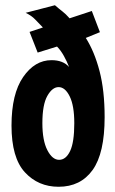

<svg xmlns="http://www.w3.org/2000/svg" viewBox="-20 -700 440 734"><path d="M204 14Q126 14 75 -41.5Q24 -97 24 -220Q24 -341 68.5 -405.5Q113 -470 177 -470Q221 -470 244 -444Q236 -465 224 -486.5Q212 -508 198 -522L124 -499L93 -578L144 -595Q128 -611 114.5 -625.5Q101 -640 78 -651L190 -680Q206 -666 218.5 -656.5Q231 -647 246 -630L331 -658L362 -577L308 -555Q341 -503 360.5 -428.5Q380 -354 380 -252Q380 -114 334 -50Q288 14 204 14ZM206 -89Q232 -89 248 -122.5Q264 -156 264 -229Q264 -296 246.5 -331.5Q229 -367 204 -367Q180 -367 161 -333.5Q142 -300 142 -229Q142 -163 161 -126Q180 -89 206 -89Z"/></svg>

Font: Inconsolata Condensed Black
Style: Regular
Weight: 900
Width: 3
Monospace: yes
Designer: Raph Levien, Cyreal, Brenton Simpson
Foundry: Raph Levien, Cyreal, Google
Version: Version 3.001; ttfautohint (v1.8.2.53-6de2)